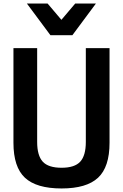

<svg xmlns="http://www.w3.org/2000/svg" viewBox="-20 -1052 695 1085"><path d="M518 -853ZM389 -853H265L132 -1032H249L327 -940L405 -1032H522ZM328 13Q186 13 121 -47.5Q56 -108 56 -245V-780H190V-250Q190 -173 221.5 -138.5Q253 -104 328 -104Q402 -104 433.5 -138.5Q465 -173 465 -250V-780H599V-245Q599 -108 534 -47.5Q469 13 328 13Z"/></svg>

Font: Tanohe Sans SemiBold
Style: Regular
Weight: 600
Designer: Village Type and Design LLC & Cristiano Sobral
Foundry: Cooper Hewitt Smithsonian Design Museum
Version: Version 1.00;September 29, 2021;FontCreator 13.0.0.2655 64-b